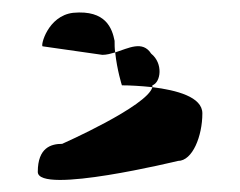

<svg xmlns="http://www.w3.org/2000/svg" viewBox="-20 -778 394 315"><path d="M42 -496C42 -458 272 -514 272 -514C296 -514 312 -555 312 -592C312 -619 270 -630 230 -635C222 -604 82 -542 82 -542C64 -542 42 -536 42 -496ZM50 -702 148 -688C155 -688 162 -690 169 -692C168 -698 168 -705 168 -711C164 -731 154 -762 100 -757C58 -752 46 -702 50 -702ZM169 -692C172 -663 180 -638 180 -638C193 -638 211 -637 230 -635V-638C244 -643 248 -674 228 -690C214 -712 191 -699 169 -692Z"/></svg>

Font: Ampere
Style: SC
Weight: 400
Version: Version 1